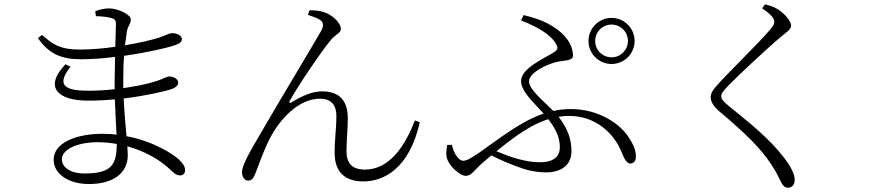

<svg xmlns="http://www.w3.org/2000/svg" viewBox="-20 -812 4040 891"><path d="M388 -391C284 -391 238 -415 307 -502L284 -514C182 -407 248 -345 389 -345C430 -345 472 -347 513 -351C515 -284 519 -227 521 -187C500 -190 478 -191 455 -191C333 -191 229 -149 229 -71C229 -4 299 42 393 42C503 42 573 -7 573 -92L571 -133C651 -111 721 -72 771 -24C788 -8 799 2 816 2C829 2 839 -7 839 -22C839 -39 829 -54 810 -72C781 -98 694 -156 567 -180C563 -229 557 -287 554 -355C652 -367 740 -386 780 -400C797 -407 807 -416 807 -428C807 -447 783 -457 766 -457C754 -457 735 -445 704 -435C663 -422 609 -411 552 -403V-435C552 -482 553 -521 556 -553C662 -568 758 -590 794 -603C811 -609 824 -616 824 -631C824 -647 802 -658 779 -658C764 -658 747 -647 723 -639C690 -628 629 -613 560 -602L569 -668C574 -693 587 -700 587 -722C587 -745 526 -773 487 -773C462 -773 440 -767 422 -760L425 -737C457 -736 477 -734 498 -728C514 -723 518 -718 518 -698L515 -595C460 -587 403 -582 352 -582C255 -582 223 -608 175 -650L156 -635C208 -561 265 -537 356 -537C406 -537 460 -541 514 -548L512 -436V-398C470 -393 428 -391 388 -391ZM522 -144C521 -49 500 -7 372 -7C303 -7 267 -38 267 -73C267 -115 331 -152 433 -152C463 -152 493 -149 522 -144Z M1409 -743C1427 -737 1454 -728 1468 -718C1480 -708 1484 -694 1470 -668C1432 -601 1282 -353 1190 -194C1138 -105 1103 -45 1103 -13C1103 13 1118 26 1131 26C1147 26 1155 17 1163 -2C1177 -35 1196 -95 1227 -159C1277 -261 1367 -354 1464 -354C1523 -354 1541 -318 1541 -274C1541 -216 1532 -155 1533 -102C1533 -10 1585 30 1666 30C1759 30 1880 -28 1928 -245L1905 -253C1860 -133 1786 -25 1674 -25C1612 -25 1588 -56 1588 -111C1588 -156 1594 -219 1594 -265C1593 -346 1555 -388 1474 -388C1432 -388 1386 -370 1333 -337C1325 -331 1319 -337 1325 -345C1367 -420 1471 -573 1511 -621C1535 -653 1562 -658 1562 -677C1562 -707 1521 -744 1482 -756C1465 -762 1436 -765 1416 -764Z M2711 -622C2711 -563 2759 -515 2818 -515C2877 -515 2925 -563 2925 -622C2925 -681 2877 -729 2818 -729C2759 -729 2711 -681 2711 -622ZM2742 -622C2742 -664 2776 -698 2818 -698C2860 -698 2894 -664 2894 -622C2894 -580 2860 -546 2818 -546C2776 -546 2742 -580 2742 -622ZM2077 -140 2055 -139C2053 -124 2051 -113 2051 -96C2051 -50 2113 4 2141 4C2169 4 2180 -22 2217 -54L2260 -91C2310 -65 2355 -48 2394 -34C2437 -18 2477 -12 2513 -12C2580 -12 2632 -42 2632 -111C2632 -165 2615 -215 2572 -270C2589 -273 2606 -274 2623 -274C2740 -274 2828 -197 2864 -107C2875 -79 2888 -53 2904 -53C2923 -53 2931 -68 2931 -86C2931 -112 2921 -140 2896 -177C2855 -240 2755 -306 2629 -306C2601 -306 2574 -303 2548 -297C2506 -340 2435 -396 2435 -434C2435 -476 2520 -514 2561 -524C2599 -533 2639 -528 2639 -554C2639 -608 2598 -658 2544 -690C2503 -716 2459 -730 2410 -742L2398 -717C2474 -688 2537 -651 2560 -608C2571 -589 2569 -581 2550 -569C2510 -543 2398 -496 2398 -436C2398 -387 2460 -333 2503 -285C2400 -250 2309 -178 2206 -105C2158 -73 2145 -66 2129 -66C2109 -66 2085 -100 2077 -140ZM2524 -259C2566 -206 2578 -166 2578 -129C2578 -85 2549 -59 2485 -59C2417 -59 2346 -84 2284 -110C2373 -183 2448 -235 2524 -259Z M3517 -773C3561 -744 3573 -726 3573 -710C3573 -699 3567 -689 3549 -669C3501 -612 3353 -469 3303 -411C3289 -396 3278 -378 3278 -361C3278 -339 3292 -318 3317 -296C3440 -193 3511 -123 3559 -49C3587 -8 3596 18 3607 37C3612 49 3623 59 3637 59C3656 59 3668 46 3668 21C3668 -7 3644 -47 3618 -81C3547 -172 3465 -236 3360 -322C3338 -340 3327 -352 3327 -366C3327 -377 3333 -387 3362 -417C3403 -459 3539 -587 3605 -642C3637 -668 3651 -676 3651 -694C3651 -716 3616 -754 3586 -771C3568 -782 3551 -786 3530 -792Z"/></svg>

Font: Noto Serif TC Light
Style: Regular
Weight: 300
Designer: Ryoko NISHIZUKA 西塚涼子 (kana & ideographs); Frank Grießhammer (Latin, Greek & Cyrillic); Wenlong ZHANG 张文龙 (bopomofo); San
Foundry: Adobe
Version: Version 2.001;hotconv 1.1.0;makeotfexe 2.6.0